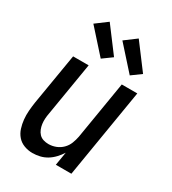

<svg xmlns="http://www.w3.org/2000/svg" viewBox="-187 -866 874 974"><g transform="rotate(30 250.0 -378.5)"><path d="M158 8Q132 8 108.5 -1Q85 -10 69.5 -28Q54 -46 46.5 -69.5Q39 -93 36.5 -118Q34 -143 36 -169Q38 -195 42 -221L92 -520H183L131 -207Q128 -192 127 -176Q126 -160 128 -145Q130 -130 135.5 -116Q141 -102 151 -91.5Q161 -81 175.5 -76.5Q190 -72 206 -72Q227 -72 248 -80Q269 -88 285 -104Q301 -120 309 -140.5Q317 -161 321 -182L377 -520H468L382 0H291L304 -78Q292 -59 276 -42Q260 -25 241 -13.5Q222 -2 200.5 3Q179 8 158 8ZM389 -580 268 -715 335 -765 444 -620ZM219 -580 98 -715 165 -765 274 -620Z"/></g></svg>

Font: Iosevka SS04 Medium Oblique
Style: Regular
Weight: 500
Italic angle: -9°
Monospace: yes
Designer: Belleve Invis
Foundry: Belleve Invis
Version: Version 19.0.0; ttfautohint (v1.8.4)